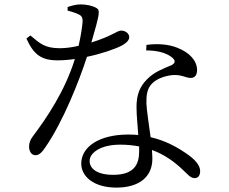

<svg xmlns="http://www.w3.org/2000/svg" viewBox="-20 -808 1040 872"><path d="M287 -760C301 -756 320 -751 334 -744C351 -737 356 -729 355 -708C353 -682 346 -639 337 -600C312 -594 281 -589 252 -589C183 -589 161 -611 118 -647L100 -633C132 -562 166 -534 241 -534C266 -534 293 -536 320 -540C275 -394 191 -271 130 -190C117 -173 112 -158 112 -142C112 -124 121 -103 141 -103C160 -103 172 -119 186 -139C268 -258 340 -442 375 -550C442 -564 502 -585 533 -601C544 -607 567 -621 567 -639C567 -655 551 -669 530 -669C511 -669 491 -645 395 -615C432 -743 436 -761 419 -771C402 -782 372 -788 346 -788C327 -788 303 -782 287 -776ZM612 -121C612 -62 590 -14 494 -14C421 -14 387 -42 387 -77C387 -113 435 -151 526 -151C557 -151 585 -148 612 -143C612 -136 612 -128 612 -121ZM644 -579C690 -579 731 -570 759 -549C776 -536 780 -523 759 -512C724 -497 679 -481 648 -448C616 -416 600 -379 600 -323C600 -284 605 -239 608 -195C594 -196 579 -197 563 -197C430 -197 349 -141 349 -65C349 -7 405 44 509 44C611 44 672 -4 672 -87C672 -99 671 -112 670 -127C727 -106 773 -73 811 -36C833 -16 845 1 864 1C880 1 889 -11 889 -31C889 -56 868 -84 820 -115C782 -141 729 -170 664 -185C656 -245 646 -308 645 -338C644 -374 648 -406 670 -428C692 -451 728 -463 763 -467C806 -470 823 -454 846 -454C865 -454 875 -467 875 -490C875 -530 844 -569 783 -592C745 -607 694 -611 645 -604Z"/></svg>

Font: Source Han Serif
Style: Regular
Weight: 400
Designer: Ryoko NISHIZUKA 西塚涼子 (kana & ideographs); Frank Grießhammer (Latin, Greek & Cyrillic); Wenlong ZHANG 张文龙 (bopomofo); San
Foundry: Adobe Systems Incorporated
Version: Version 1.001;PS 1.001;hotconv 16.6.54;makeotf.lib2.5.65590